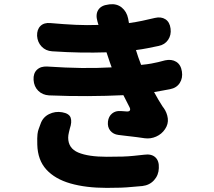

<svg xmlns="http://www.w3.org/2000/svg" viewBox="-20 -841 1040 932"><path d="M282 -296Q316 -290 323 -269.5Q330 -249 319 -217Q318 -213 314.5 -198.5Q311 -184 311 -173Q311 -121 360 -100.5Q409 -80 498 -80Q546 -80 575.5 -81Q605 -82 628.5 -84.5Q652 -87 680 -90Q715 -95 734 -77.5Q753 -60 751 -25Q750 9 728 33.5Q706 58 671 62Q643 64 618.5 66.5Q594 69 566 70Q538 71 498 71Q397 71 322 49.5Q247 28 205 -18Q163 -64 161 -139Q160 -174 162 -190Q164 -206 168 -215.5Q172 -225 177 -240Q188 -272 218 -287Q248 -302 282 -296ZM143 -453Q141 -485 159.5 -502.5Q178 -520 210 -518Q300 -512 375.5 -511Q451 -510 522 -514L513 -539L497 -587Q436 -585 372.5 -586Q309 -587 233 -592Q202 -594 182 -615Q162 -636 160 -667Q159 -698 176.5 -715Q194 -732 225 -729Q293 -723 347.5 -720.5Q402 -718 458 -720L453 -737Q443 -771 457 -793Q471 -815 506 -819L512 -820Q547 -824 571 -804.5Q595 -785 602 -751L606 -729Q642 -734 670 -740Q698 -746 732 -754Q762 -761 783 -747.5Q804 -734 808 -702Q812 -671 796 -647.5Q780 -624 750 -618Q721 -612 696 -607Q671 -602 640 -598L651 -564L665 -526Q696 -529 714.5 -532.5Q733 -536 748 -539.5Q763 -543 781 -548Q813 -555 835.5 -541Q858 -527 863 -494Q868 -462 852.5 -438Q837 -414 805 -408Q784 -404 767 -401Q750 -398 728 -394Q749 -355 768 -326Q771 -321 772 -320Q773 -319 774 -318Q791 -294 794.5 -266.5Q798 -239 781 -214Q765 -190 738 -178Q711 -166 682 -170Q660 -173 646.5 -175Q633 -177 622 -178Q611 -179 596 -181Q581 -183 555 -186Q530 -189 515.5 -206.5Q501 -224 504 -251Q507 -276 524 -290Q541 -304 566 -302Q573 -301 581 -301Q589 -301 594 -300Q607 -299 610.5 -305Q614 -311 608 -322L579 -379Q497 -375 406.5 -374.5Q316 -374 218 -378Q186 -380 165.5 -400.5Q145 -421 143 -453Z"/></svg>

Font: Chiron GoRound TC H
Style: Regular
Weight: 900
Designer: Ryoko NISHIZUKA 西塚涼子 (kana, bopomofo & ideographs); Paul D. Hunt (Latin, Greek & Cyrillic); Sandoll Communications 산돌커뮤니
Foundry: Adobe
Version: Version 1.000;hotconv 1.1.1;makeotfexe 2.6.0